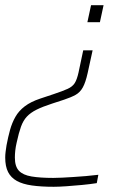

<svg xmlns="http://www.w3.org/2000/svg" viewBox="-29 -530 475 736"><path d="M177 186Q129 186 93.5 181Q58 176 35.5 163.5Q13 151 2 129.5Q-9 108 -9 74Q-9 63 -7.5 51.5Q-6 40 -4 27Q2 -5 9.5 -32Q17 -59 30 -82Q43 -105 66 -122.5Q89 -140 125 -152L176 -169Q212 -181 230.5 -189.5Q249 -198 257.5 -211.5Q266 -225 272 -252L290 -337H326L307 -250Q299 -214 288.5 -195Q278 -176 261 -166.5Q244 -157 217 -148L171 -133Q134 -121 111 -109.5Q88 -98 74 -83Q60 -68 51.5 -44.5Q43 -21 35 16Q31 33 29.5 47.5Q28 62 28 74Q28 108 43.5 124.5Q59 141 92 146.5Q125 152 175 152Q190 152 209.5 151Q229 150 252.5 148.5Q276 147 300 145Q324 143 348 140L342 172Q317 176 285.5 179Q254 182 225 184Q196 186 177 186ZM306 -445 320 -510H368L354 -445Z"/></svg>

Font: Saira Thin Thin
Style: Italic
Weight: 250
Italic angle: -12°
Version: Version 1.101